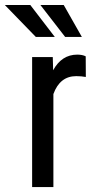

<svg xmlns="http://www.w3.org/2000/svg" viewBox="-66 -760 391 780"><path d="M282.7 -447.3 282.2 -531.2C273.1 -535.8 261.7 -538.1 248 -538.1C205.7 -538.1 173 -516.9 149.9 -474.6L148.4 -528.3H64.5V0H150.9V-377.9C168.5 -426.4 199.4 -450.7 243.7 -450.7C257.6 -450.7 270.7 -449.5 282.7 -447.3ZM156.7 -609.9 57.1 -739.7H-46.4L79.6 -609.9ZM266.6 -609.9 192.9 -739.7H98.1L198.7 -609.9Z"/></svg>

Font: Roboto Condensed
Style: Regular
Weight: 400
Designer: Google
Version: Version 2.134; 2016